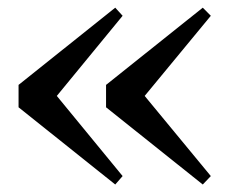

<svg xmlns="http://www.w3.org/2000/svg" viewBox="-20 -537 624 510"><path d="M305.7 -495.1 130.9 -282.2 305.7 -69.3 286.1 -46.9 29.3 -252V-311.5L286.1 -516.6ZM540 -495.1 364.3 -282.2 540 -69.3 518.6 -46.9 261.7 -252V-311.5L518.6 -516.6Z"/></svg>

Font: GenRyuMin TW TTF Bold
Style: Regular
Weight: 700
Version: Version 1.300